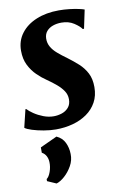

<svg xmlns="http://www.w3.org/2000/svg" viewBox="-93 -618 609 943"><g transform="rotate(-10 212.0 -146.0)"><path d="M375.5 -453H369Q359.5 -467.5 333.2 -484.8Q307 -502 271 -502Q247.5 -502 228 -495Q208.5 -488 196.5 -473.8Q184.5 -459.5 184 -438Q183.5 -415.5 194 -396.8Q204.5 -378 224.5 -360.8Q244.5 -343.5 271 -324.5Q298 -304.5 322 -282.8Q346 -261 361 -232.2Q376 -203.5 376 -162.5Q376 -119.5 358.2 -87.2Q340.5 -55 309.5 -33.2Q278.5 -11.5 238.8 -0.8Q199 10 154.5 10Q125.5 10 93.8 4.5Q62 -1 36.8 -9Q11.5 -17 2 -25L23.5 -114H27.5Q37.5 -102.5 58 -88.8Q78.5 -75 104 -65.2Q129.5 -55.5 155 -55.5Q175.5 -55.5 195.8 -62.2Q216 -69 229.2 -84.5Q242.5 -100 242.5 -125Q242.5 -148 230.2 -166.5Q218 -185 197.5 -202.5Q177 -220 151.5 -237.5Q129 -252.5 106 -274.8Q83 -297 67.5 -327.8Q52 -358.5 52 -400.5Q52 -449.5 79.8 -486.2Q107.5 -523 156.5 -543.2Q205.5 -563.5 269 -563.5Q295.5 -563.5 321.2 -560.5Q347 -557.5 366.8 -553.2Q386.5 -549 395 -545.5ZM111 272 66.5 252.5V242Q78.5 234 87 210Q95.5 186 94.5 162.5Q94 146 87 132.2Q80 118.5 65.5 110.5V84L150 45Q178.5 58 191 84Q203.5 110 204 141Q205 172.5 189.2 200.2Q173.5 228 151.8 247.2Q130 266.5 111 272Z"/></g></svg>

Font: Merriweather 28pt
Style: Bold Italic
Weight: 700
Italic angle: -7.8°
Version: Version 2.101